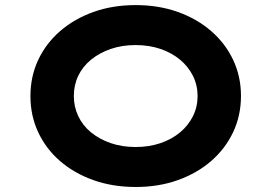

<svg xmlns="http://www.w3.org/2000/svg" viewBox="-20 -736 1082 766"><path d="M521.5 10Q429.3 10 352.3 -17.5Q275.3 -45 219 -94Q162.7 -143 132.1 -209.1Q101.4 -275.1 101.4 -352.9Q101.4 -430.6 132.3 -496.7Q163.3 -562.7 219.6 -611.7Q275.9 -660.7 352.6 -688.2Q429.3 -715.7 520.9 -715.7Q613.1 -715.7 689.8 -688.2Q766.6 -660.7 822.9 -611.7Q879.2 -562.7 910.3 -496.7Q941.4 -430.6 941.4 -353.4Q941.4 -275.1 910.3 -209.1Q879.2 -143 822.9 -94Q766.6 -45 689.8 -17.5Q613.1 10 521.5 10ZM520.9 -149.5Q575.2 -149.5 620.4 -165Q665.7 -180.5 698.6 -208.1Q731.6 -235.7 750 -272.8Q768.3 -309.8 768.3 -352.9Q768.3 -396 750 -433Q731.6 -470 698.6 -497.6Q665.7 -525.2 620.4 -540.7Q575.2 -556.2 520.9 -556.2Q466.7 -556.2 421.7 -540.7Q376.8 -525.2 343.5 -498.1Q310.2 -471 292.4 -434Q274.6 -397 274.6 -352.9Q274.6 -309.8 292.4 -272.3Q310.2 -234.7 343.5 -207.6Q376.8 -180.5 421.7 -165Q466.7 -149.5 520.9 -149.5Z"/></svg>

Font: Lexend Peta
Style: Regular
Weight: 400
Designer: Bonnie Shaver-Troup, Thomas Jockin
Foundry: Lexend
Version: Version 1.007